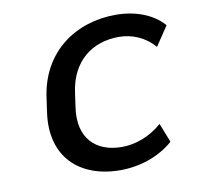

<svg xmlns="http://www.w3.org/2000/svg" viewBox="-67 -618 714 697"><g transform="rotate(-10 289.5 -269.5)"><path d="M323.2 9.8C393.1 9.8 466.3 -13.7 519 -60.5L491.2 -130.9C444.8 -90.3 391.1 -72.3 342.8 -72.3C247.1 -72.3 185.1 -130.9 201.2 -242.7L209 -297.9C225.1 -411.1 303.2 -467.8 399.4 -467.8C450.2 -467.8 496.6 -447.3 530.8 -408.2L578.6 -479.5C540.5 -523.4 477.1 -548.8 402.8 -548.8C254.4 -548.8 127.4 -461.4 104 -297.9L96.2 -242.7C73.2 -81.5 172.9 9.8 323.2 9.8Z"/></g></svg>

Font: Winston
Style: Italic
Weight: 400
Italic angle: -8.13011°
Designer: Vernon Adams, Kim Jin-seong, David Berlow, Cristiano Sobral
Foundry: The Winston Project Authors
Version: Version 3.004